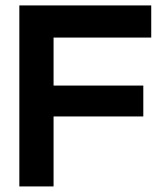

<svg xmlns="http://www.w3.org/2000/svg" viewBox="-20 -670 602 690"><path d="M523.5 -650.5V-535H172.5V-362.5H495V-251.5H172.5V0H49.5V-650.5Z"/></svg>

Font: Overused Grotesk SemiBold
Style: Regular
Weight: 610
Version: Version 0.004